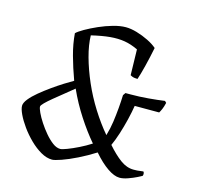

<svg xmlns="http://www.w3.org/2000/svg" viewBox="-105 -830 965 940"><g transform="rotate(15 377.5 -360.0)"><path d="M238 0Q210 0 180.5 -17Q151 -34 123.5 -61Q96 -88 74.5 -118Q53 -148 40.5 -174.5Q28 -201 28 -217Q28 -232 44 -252Q60 -272 86 -293.5Q112 -315 141.5 -336Q171 -357 198 -374Q225 -391 243 -401Q221 -461 205.5 -517.5Q190 -574 186 -627Q197 -638 224 -653.5Q251 -669 286 -684.5Q321 -700 356.5 -710Q392 -720 420 -720Q446 -720 476.5 -711Q507 -702 535.5 -688Q564 -674 582 -658Q572 -608 560.5 -562Q549 -516 540 -490Q533 -490 525.5 -491Q518 -492 512 -494.5Q506 -497 503 -499L500 -629Q465 -646 431.5 -651.5Q398 -657 358.5 -653.5Q319 -650 264 -637Q265 -589 281 -530.5Q297 -472 324 -410Q351 -348 387.5 -290Q424 -232 464 -185Q475 -222 480 -258Q485 -294 488 -329Q491 -364 492 -395L501 -408H527Q571 -408 617 -412Q663 -416 698 -421L706 -413Q701 -392 695.5 -379.5Q690 -367 685 -359H561Q556 -327 546.5 -287.5Q537 -248 525 -210.5Q513 -173 500 -145Q536 -104 568.5 -80Q601 -56 636 -56Q644 -56 654.5 -56.5Q665 -57 685 -60Q688 -58 689 -52Q690 -46 688 -39Q684 -36 665 -26.5Q646 -17 622 -8.5Q598 0 580 0Q553 0 518 -24Q483 -48 445 -92Q404 -66 360.5 -44.5Q317 -23 283.5 -11.5Q250 0 238 0ZM263 -61Q272 -61 297 -70.5Q322 -80 352.5 -95Q383 -110 411 -128Q370 -176 330 -237.5Q290 -299 260 -366Q237 -347 212 -327Q187 -307 164.5 -288.5Q142 -270 128 -256Q114 -242 114 -236Q114 -227 123.5 -206.5Q133 -186 149 -161.5Q165 -137 184.5 -114Q204 -91 224 -76Q244 -61 263 -61Z"/></g></svg>

Font: Texturina 12pt ExtraLight
Style: Italic
Weight: 250
Italic angle: -11°
Designer: Guillermo Torres Carreño
Foundry: Omnibus-Type
Version: Version 1.002